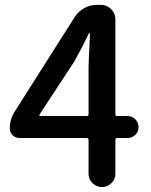

<svg xmlns="http://www.w3.org/2000/svg" viewBox="-20 -756 609 776"><path d="M139.6 -293Q138.7 -291 139.6 -289.1Q140.6 -287.1 143.6 -287.1H331.1Q337.9 -287.1 337.9 -293.9V-480.5Q337.9 -503.9 343.8 -620.1Q343.8 -622.1 341.8 -622.1Q339.8 -622.1 338.9 -620.1Q314.5 -569.3 281.2 -508.8ZM495.1 -287.1Q513.7 -287.1 526.9 -273.9Q540 -260.7 540 -242.2Q540 -223.6 526.9 -210.9Q513.7 -198.2 495.1 -198.2H453.1Q446.3 -198.2 446.3 -190.4V-53.7Q446.3 -31.2 430.2 -15.6Q414.1 0 392.1 0Q370.1 0 354 -15.6Q337.9 -31.2 337.9 -53.7V-190.4Q337.9 -198.2 331.1 -198.2H58.6Q43 -198.2 31.2 -209.5Q19.5 -220.7 19.5 -236.3Q19.5 -275.4 41 -307.6L282.2 -687.5Q296.9 -710 320.3 -723.1Q343.8 -736.3 371.1 -736.3H388.7Q412.1 -736.3 429.2 -719.2Q446.3 -702.1 446.3 -678.7V-293.9Q446.3 -287.1 453.1 -287.1Z"/></svg>

Font: Gen Jyuu Gothic P Medium
Style: Regular
Weight: 500
Designer: [Source Han Sans]
Ryoko NISHIZUKA  (kana & ideographs); Paul D. Hunt (Latin, Greek & Cyrillic); Wenlong ZHANG  (bopomofo
Version: Version 1.002.20150607